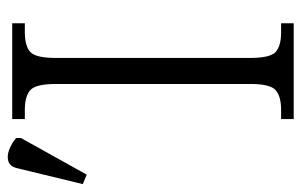

<svg xmlns="http://www.w3.org/2000/svg" viewBox="-169 -606 765 487"><g transform="rotate(-90 213.5 -362.5)"><path d="M155 0V-32H179Q212 -32 228 -45.5Q244 -59 244 -110V-603Q244 -655 228 -668.5Q212 -682 179 -682H155V-714H398V-682H375Q341 -682 325.5 -668.5Q310 -655 310 -603V-111Q310 -59 325.5 -45.5Q341 -32 375 -32H398V0ZM14 -525 -10 -535 30 -700Q34 -719 47 -723.5Q60 -728 76.5 -722Q93 -716 107 -704V-692Z"/></g></svg>

Font: Noto Serif SemiCondensed Light
Style: Regular
Weight: 300
Width: 4
Designer: Monotype Design Team
Foundry: Monotype Imaging Inc.
Version: Version 2.013